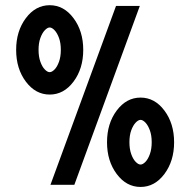

<svg xmlns="http://www.w3.org/2000/svg" viewBox="-20 -721 742 749"><path d="M173.8 -439.5Q182.6 -439.5 192.9 -450Q203.1 -460.4 210.2 -480.2Q217.3 -500 217.3 -526.4Q217.3 -553.2 210.2 -572.8Q203.1 -592.3 192.9 -603Q182.6 -613.8 173.8 -613.8Q165 -613.8 154.8 -603Q144.5 -592.3 137.5 -572.8Q130.4 -553.2 130.4 -526.4Q130.4 -500 137.5 -480.2Q144.5 -460.4 154.8 -450Q165 -439.5 173.8 -439.5ZM528.3 -79.1Q537.1 -79.1 547.4 -89.6Q557.6 -100.1 564.7 -119.9Q571.8 -139.6 571.8 -166Q571.8 -192.9 564.7 -212.4Q557.6 -231.9 547.4 -242.7Q537.1 -253.4 528.3 -253.4Q519.5 -253.4 509.3 -242.7Q499 -231.9 491.9 -212.4Q484.9 -192.9 484.9 -166Q484.9 -139.6 491.9 -119.9Q499 -100.1 509.3 -89.6Q519.5 -79.1 528.3 -79.1ZM173.8 -352.1Q118.7 -352.1 80.8 -402.6Q43 -453.1 43 -526.4Q43 -599.6 80.8 -650.1Q118.7 -700.7 173.8 -700.7Q229 -700.7 266.8 -650.1Q304.7 -599.6 304.7 -526.4Q304.7 -453.1 266.8 -402.6Q229 -352.1 173.8 -352.1ZM528.3 8.3Q473.1 8.3 435.3 -42.2Q397.5 -92.8 397.5 -166Q397.5 -239.3 435.3 -289.8Q473.1 -340.3 528.3 -340.3Q583.5 -340.3 621.3 -289.8Q659.2 -239.3 659.2 -166Q659.2 -92.8 621.3 -42.2Q583.5 8.3 528.3 8.3ZM270 0H176.8L432.6 -697.8H525.4Z"/></svg>

Font: Qaz
Style: Regular
Weight: 400
Designer: GGBotNet
Foundry: f0n7
Version: 0.70